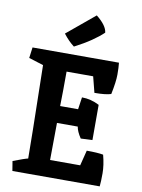

<svg xmlns="http://www.w3.org/2000/svg" viewBox="-100 -1007 795 1074"><g transform="rotate(10 297.5 -469.5)"><path d="M249 -600Q249 -486 247 -404H349L359 -473Q410 -473 458 -448V-248L392 -245Q368 -281 364 -308H246Q244 -168 244 -97H415L437 -184Q499 -184 531 -178Q546 -121 546 -74.5Q546 -28 543 0H47L38 -55Q103 -80 122 -84Q121 -143 120 -250Q116 -490 113 -613L30 -639L38 -700H529Q532 -673 532 -632.5Q532 -592 517 -520Q486 -510 423 -510L400 -600ZM203 -808 361 -939Q420 -892 424 -852Q398 -827 358.5 -800Q319 -773 265 -745Q233 -769 203 -808Z"/></g></svg>

Font: Inika
Style: Bold
Weight: 700
Version: Version 1.001